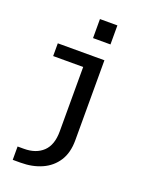

<svg xmlns="http://www.w3.org/2000/svg" viewBox="-166 -792 832 1076"><g transform="rotate(20 250.0 -254.0)"><path d="M238 -708.5H342V-595H238ZM48.5 200V120.5H86Q158 120.5 199.8 80.8Q241.5 41 241.5 -39.5V-424H62.5V-500H340.5V-22.5Q340.5 52 308.5 101.2Q276.5 150.5 221 175.2Q165.5 200 94.5 200Z"/></g></svg>

Font: Trispace
Style: Regular
Weight: 400
Designer: Tyler Finck
Foundry: Etcetera Type Company
Version: Version 1.210; ttfautohint (v1.8.3)